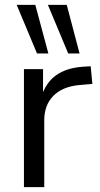

<svg xmlns="http://www.w3.org/2000/svg" viewBox="-20 -774 413 794"><path d="M79 0V-488H158V-373H151Q169 -432 211.5 -462.5Q254 -493 322 -498L355 -500L362 -427L305 -422Q237 -415 200 -377Q163 -339 163 -276V0ZM262 -553 178 -754H256L309 -553ZM133 -553 49 -754H126L180 -553Z"/></svg>

Font: Nunito Sans 11pt
Style: Regular
Weight: 400
Version: Version 3.101;gftools[0.9.27]